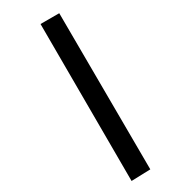

<svg xmlns="http://www.w3.org/2000/svg" viewBox="-301 -741 993 993"><g transform="rotate(-45 196.0 -244.5)"><path d="M126 222 15 196 256 -711 364 -682Z"/></g></svg>

Font: Ysabeau SC ExtraBold
Style: Regular
Weight: 800
Designer: Christian Thalmann (Catharsis Fonts)
Version: Version 2.001;gftools[0.9.30]; featfreeze: smcp